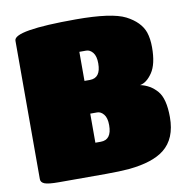

<svg xmlns="http://www.w3.org/2000/svg" viewBox="-80 -799 866 878"><g transform="rotate(-10 352.5 -360.0)"><path d="M343 0H124Q74 0 57 -7Q40 -14 40 -29V-672Q40 -720 329 -720Q495 -720 558 -688Q622 -655 640 -604Q650 -574 650 -534Q650 -456 623.5 -417Q597 -378 566 -373Q613 -363 644 -327Q675 -291 675 -205Q675 -105 614 -57Q561 -15 452 -4Q406 0 343 0ZM344 -436Q395 -436 395 -504Q395 -538 381.5 -554.5Q368 -571 351 -571H319V-436ZM319 -149H344Q395 -149 395 -217Q395 -251 381.5 -267.5Q368 -284 351 -284H319Z"/></g></svg>

Font: Titan One
Style: Regular
Weight: 400
Designer: Rodrigo Fuenzalida
Foundry: Rodrigo Fuenzalida
Version: Version 1.001